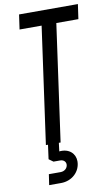

<svg xmlns="http://www.w3.org/2000/svg" viewBox="-105 -802 630 1080"><g transform="rotate(-10 210.5 -262.5)"><path d="M85 -750 73 -666H199L106 0H118L107 81L132 99H170C189 99 202 111 202 127C202 148 184 164 161 164H94L85 225H153C216 225 265 179 265 120C265 77 231 42 174 48L180 0H190L283 -666H409L421 -750Z"/></g></svg>

Font: Mohave
Style: Italic
Weight: 400
Italic angle: -8°
Designer: Gumpita Rahayu
Foundry: Tokotype
Version: Version 2.002;PS 002.002;hotconv 1.0.88;makeotf.lib2.5.64775